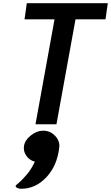

<svg xmlns="http://www.w3.org/2000/svg" viewBox="-20 -770 688 1190"><path d="M200 0 318 -650H132L146 -750H648L634 -650H448L330 0ZM111 400Q97 400 86.5 394.5Q76 389 77 381Q77 379 96.5 363Q116 347 145.5 312.5Q175 278 196 232Q163 224 143 195Q123 166 129 134Q134 99 171 69.5Q208 40 247 40Q292 40 322.5 73Q353 106 347 146Q334 258 267 329Q200 400 111 400Z"/></svg>

Font: Hermit
Style: Bold Italic
Weight: 700
Italic angle: -10°
Designer: Pablo Caro
Version: Version 2.000;PS 002.000;hotconv 1.0.88;makeotf.lib2.5.64775